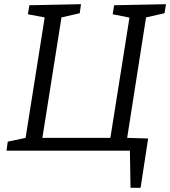

<svg xmlns="http://www.w3.org/2000/svg" viewBox="-20 -718 811 915"><path d="M602 177 599 0H11L17 -43L102 -61L193 -635L113 -650L120 -693L366 -698L360 -655L273 -635L182 -61H506L597 -634L517 -650L524 -693L771 -698L764 -655L676 -635L586 -61L686 -58L650 177Z"/></svg>

Font: Bitter
Style: Italic
Weight: 400
Italic angle: -9°
Designer: Sol Matas, and Bitter project Authors
Foundry: Sol Matas
Version: Version 2.001